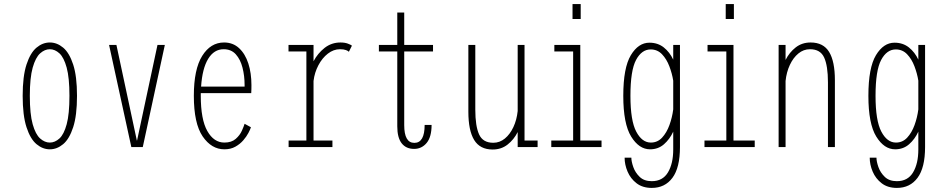

<svg xmlns="http://www.w3.org/2000/svg" viewBox="-20 -720 4640 940"><path d="M224 11Q189 11 158.8 -14.2Q128.5 -39.5 109.8 -97Q91 -154.5 91 -251Q91 -347 109.8 -404.2Q128.5 -461.5 158.8 -486.8Q189 -512 224 -512Q259 -512 289.2 -486.8Q319.5 -461.5 338.2 -404.2Q357 -347 357 -251Q357 -154.5 338.2 -97Q319.5 -39.5 289.2 -14.2Q259 11 224 11ZM224 -22Q249 -22 271 -42Q293 -62 306.5 -111.8Q320 -161.5 320 -251Q320 -339 306.5 -388.8Q293 -438.5 271 -458.8Q249 -479 224 -479Q199 -479 176.5 -458.8Q154 -438.5 140 -388.8Q126 -339 126 -251Q126 -161.5 140 -111.8Q154 -62 176.5 -42Q199 -22 224 -22Z M623 0 514 -500H550L650 -32H651L751 -500H787L679 0Z M1078.5 11Q1015.5 11 972.2 -52.2Q929 -115.5 929 -251Q929 -381 970 -446.5Q1011 -512 1077 -512Q1120.5 -512 1150.5 -484.2Q1180.5 -456.5 1195.8 -409.2Q1211 -362 1211 -303.5Q1211 -294 1210.8 -283.5Q1210.5 -273 1210 -264H963Q963 -257.5 963 -251Q963 -135 995 -78.5Q1027 -22 1078.5 -22Q1113.5 -22 1134 -40Q1154.5 -58 1164.2 -80Q1174 -102 1177.5 -114L1208.5 -97Q1205.5 -87 1196.2 -69.2Q1187 -51.5 1171 -33Q1155 -14.5 1132.2 -1.8Q1109.5 11 1078.5 11ZM1075 -479Q1028 -479 999.2 -432Q970.5 -385 964.5 -296H1177.5V-304Q1177.5 -349 1167.2 -389Q1157 -429 1134.5 -454Q1112 -479 1075 -479Z M1393 0V-32H1480V-468H1392.5V-500H1515V-420Q1535.5 -459 1569.2 -485.5Q1603 -512 1647 -512Q1668 -512 1682.8 -506.5Q1697.5 -501 1703 -496.5L1688 -466.5Q1685 -470.5 1673.8 -474.8Q1662.5 -479 1644.5 -479Q1613 -479 1585.2 -457.5Q1557.5 -436 1538.8 -400.5Q1520 -365 1515 -323.5V-32H1607.5V0Z M1925 -101.5V-468H1835V-500H1925V-658.5H1959V-500H2100V-468H1959V-107.5Q1959 -20.5 2008.5 -20.5Q2059 -20.5 2059 -108.5H2093Q2093 -49.5 2068.8 -20.2Q2044.5 9 2007.5 9Q1968 9 1946.5 -18.5Q1925 -46 1925 -101.5Z M2392 12Q2330 12 2301.5 -34.5Q2273 -81 2273 -173V-500H2307V-183Q2307 -103 2325.5 -62Q2344 -21 2395 -21Q2426.5 -21 2451.8 -41.8Q2477 -62.5 2493.5 -97.8Q2510 -133 2514.5 -176.5V-500H2548V-32H2612V0H2514.5V-73.5Q2496 -36.5 2465 -12.2Q2434 12 2392 12Z M2783 -700H2823V-627H2783ZM2679 0V-32H2786V-468H2694V-500H2821V-32H2925V0Z M3162.5 11Q3108.5 11 3070 -51.5Q3031.5 -114 3031.5 -251Q3031.5 -388.5 3068.5 -449.8Q3105.5 -511 3159.5 -511Q3200.5 -511 3229.8 -487.8Q3259 -464.5 3276 -428V-500H3309V0Q3309 101 3272.2 150.5Q3235.5 200 3171 200Q3126 200 3096.5 177.2Q3067 154.5 3052.5 120.2Q3038 86 3038 52H3071Q3071 70.5 3080.5 97.8Q3090 125 3111.8 146Q3133.5 167 3171 167Q3224.5 167 3250.2 124Q3276 81 3276 12V-75.5Q3259 -38.5 3230.8 -13.8Q3202.5 11 3162.5 11ZM3066.5 -251Q3066.5 -129.5 3094.8 -75.8Q3123 -22 3166.5 -22Q3199 -22 3221.5 -46.2Q3244 -70.5 3257.5 -107.8Q3271 -145 3276 -184.5V-325Q3270.5 -360 3257 -395.5Q3243.5 -431 3221 -454.5Q3198.5 -478 3165.5 -478Q3121.5 -478 3094 -426.5Q3066.5 -375 3066.5 -251Z M3533 -700H3573V-627H3533ZM3429 0V-32H3536V-468H3444V-500H3571V-32H3675V0Z M3792 0V-500H3826V-426.5Q3844.5 -463.5 3875.5 -487.8Q3906.5 -512 3948.5 -512Q4011 -512 4039.2 -465.8Q4067.5 -419.5 4067.5 -327V0H4033.5V-317Q4033.5 -397.5 4015 -438.2Q3996.5 -479 3945.5 -479Q3914 -479 3888.8 -458.2Q3863.5 -437.5 3847 -402.2Q3830.5 -367 3826 -323.5V0Z M4362.5 11Q4308.5 11 4270 -51.5Q4231.5 -114 4231.5 -251Q4231.5 -388.5 4268.5 -449.8Q4305.5 -511 4359.5 -511Q4400.5 -511 4429.8 -487.8Q4459 -464.5 4476 -428V-500H4509V0Q4509 101 4472.2 150.5Q4435.5 200 4371 200Q4326 200 4296.5 177.2Q4267 154.5 4252.5 120.2Q4238 86 4238 52H4271Q4271 70.5 4280.5 97.8Q4290 125 4311.8 146Q4333.5 167 4371 167Q4424.5 167 4450.2 124Q4476 81 4476 12V-75.5Q4459 -38.5 4430.8 -13.8Q4402.5 11 4362.5 11ZM4266.5 -251Q4266.5 -129.5 4294.8 -75.8Q4323 -22 4366.5 -22Q4399 -22 4421.5 -46.2Q4444 -70.5 4457.5 -107.8Q4471 -145 4476 -184.5V-325Q4470.5 -360 4457 -395.5Q4443.5 -431 4421 -454.5Q4398.5 -478 4365.5 -478Q4321.5 -478 4294 -426.5Q4266.5 -375 4266.5 -251Z"/></svg>

Font: Trispace Condensed Thin
Style: Regular
Weight: 100
Width: 3
Designer: Tyler Finck
Foundry: Etcetera Type Company
Version: Version 1.210; ttfautohint (v1.8.3)